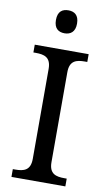

<svg xmlns="http://www.w3.org/2000/svg" viewBox="-101 -973 568 1021"><g transform="rotate(10 183.5 -462.5)"><path d="M183 -801C214 -801 240 -817 240 -863C240 -910 214 -925 183 -925C151 -925 126 -910 126 -863C126 -817 151 -801 183 -801ZM38 0H329V-42H316C271 -42 234 -51 234 -114V-600C234 -663 271 -672 316 -672H329V-714H38V-672H51C96 -672 133 -663 133 -600V-114C133 -51 96 -42 51 -42H38Z"/></g></svg>

Font: Noto Serif
Style: Regular
Weight: 400
Designer: Monotype Design Team
Foundry: Monotype Imaging Inc.
Version: Version 2.015